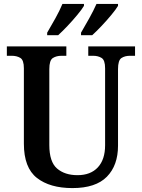

<svg xmlns="http://www.w3.org/2000/svg" viewBox="-20 -951 725 981"><path d="M350 10Q235 10 168.5 -42Q102 -94 102 -217V-602Q102 -644 84 -655Q66 -666 40 -666H15V-714H319V-666H294Q268 -666 250 -654.5Q232 -643 232 -598V-210Q232 -124 271.5 -90Q311 -56 376 -56Q443 -56 480 -96Q517 -136 517 -209V-602Q517 -644 499 -655Q481 -666 456 -666H431V-714H670V-666H644Q618 -666 600.5 -654.5Q583 -643 583 -598V-207Q583 -106 526 -48Q469 10 350 10ZM394 -784Q414 -818 436 -857.5Q458 -897 473 -931H583V-921Q573 -904 549.5 -875.5Q526 -847 499 -818.5Q472 -790 451 -771H394ZM221 -784Q241 -818 263 -857.5Q285 -897 299 -931H409V-921Q399 -904 375.5 -875.5Q352 -847 325 -818.5Q298 -790 277 -771H221Z"/></svg>

Font: Noto Serif Thai SemiCondensed SemiBold
Style: Regular
Weight: 600
Width: 4
Designer: Monotype Design Team
Foundry: Monotype Imaging Inc.
Version: Version 2.002; ttfautohint (v1.8.4.7-5d5b)